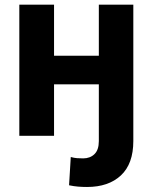

<svg xmlns="http://www.w3.org/2000/svg" viewBox="-20 -565 632 799"><path d="M534.8 0V22Q534.8 116.8 483.1 165Q431.5 213.1 342.3 213.1Q322.4 213.1 304.9 211.6Q287.3 210.2 267.4 206L274.5 88.4Q288.4 92.3 300.8 93.2Q313.2 94.1 326 94.1Q354.8 94.1 373 76.5Q391.3 58.9 391.3 22V0ZM440 -333.1V-214.1H155.2V-333.1ZM204.9 -545.5V0H60.4V-545.5ZM534.8 -545.5V0H391.3V-545.5Z"/></svg>

Font: InterMG
Style: Bold
Weight: 700
Designer: Rasmus Andersson
Foundry: rsms
Version: Version 3.019;December 26, 2023;FontCreator 15.0.0.2955 64-b